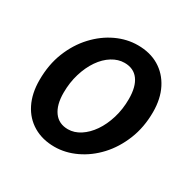

<svg xmlns="http://www.w3.org/2000/svg" viewBox="-121 -627 765 762"><g transform="rotate(30 261.5 -245.5)"><path d="M217 12Q162 12 120.5 -12.5Q79 -37 56.5 -82Q34 -127 34 -188Q34 -259 57 -316.5Q80 -374 119 -416Q158 -458 206 -480.5Q254 -503 304 -503Q360 -503 401 -478.5Q442 -454 465 -409Q488 -364 488 -303Q488 -233 464.5 -175Q441 -117 402.5 -75.5Q364 -34 315.5 -11Q267 12 217 12ZM229 -75Q258 -75 285 -92.5Q312 -110 333 -140.5Q354 -171 366.5 -212Q379 -253 379 -300Q379 -356 357 -386Q335 -416 293 -416Q264 -416 236.5 -399Q209 -382 188 -351.5Q167 -321 154.5 -280Q142 -239 142 -192Q142 -137 164.5 -106Q187 -75 229 -75Z"/></g></svg>

Font: Source Sans 3 ExtraLight SemiBold
Style: Italic
Weight: 600
Italic angle: -11°
Version: Version 3.052;hotconv 1.1.0;makeotfexe 2.6.0